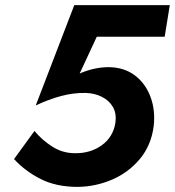

<svg xmlns="http://www.w3.org/2000/svg" viewBox="-20 -720 685 752"><path d="M582 -226Q572 -150 527.5 -97Q483 -44 419 -16.5Q355 11 285 12Q200 12 139 -19Q78 -50 35 -97L115 -207Q146 -170 186 -145Q226 -120 273 -120Q334 -119 378.5 -151Q423 -183 432 -239Q437 -275 422.5 -300.5Q408 -326 379.5 -340.5Q351 -355 316 -356Q268 -357 219.5 -344Q171 -331 120 -307L271 -700H645L625 -576H359L292 -432Q319 -444 348 -450.5Q377 -457 407 -457Q467 -456 508.5 -424.5Q550 -393 569.5 -340.5Q589 -288 582 -226Z"/></svg>

Font: Von Semi
Style: Italic
Weight: 600
Version: Version 4.000; ttfautohint (v1.8.4.7-5d5b)